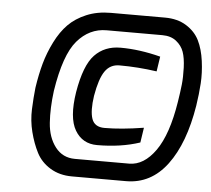

<svg xmlns="http://www.w3.org/2000/svg" viewBox="-52 -788 930 845"><g transform="rotate(5 413.0 -366.0)"><path d="M282 -371Q302 -491 346 -537Q390 -583 460 -583Q544 -583 637 -559L627 -493Q544 -505 462 -505Q421 -505 398 -471.5Q375 -438 362 -362Q352 -295 364 -260Q376 -225 420 -225Q494 -225 593 -241L583 -175Q499 -147 394 -147Q329 -147 296.5 -202Q264 -257 282 -371ZM184 -368Q174 -291 178.5 -226.5Q183 -162 215.5 -120Q248 -78 302 -78H542Q607 -78 658 -150Q709 -222 732 -368Q739 -412 742.5 -444.5Q746 -477 744.5 -519.5Q743 -562 733.5 -589Q724 -616 700 -635Q676 -654 638 -654H392Q316 -654 262.5 -591.5Q209 -529 184 -368ZM102 -375Q111 -435 124.5 -483.5Q138 -532 162 -580Q186 -628 217.5 -660Q249 -692 296.5 -712Q344 -732 404 -732H643Q699 -732 738 -707.5Q777 -683 795.5 -645.5Q814 -608 821 -556Q828 -504 825 -457Q822 -410 814 -358Q787 -190 716 -95Q645 0 535 0H296Q241 0 200 -25Q159 -50 138.5 -90Q118 -130 105.5 -179.5Q93 -229 95 -279.5Q97 -330 102 -375Z"/></g></svg>

Font: Exo
Style: Demi Bold Italic
Weight: 600
Designer: Natanael Gama
Version: Version 1